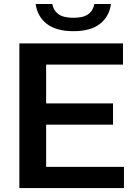

<svg xmlns="http://www.w3.org/2000/svg" viewBox="-20 -962 696 982"><path d="M216 -108.5H614V0H79V-740H609V-631.5H216V-433H558V-324.5H216ZM162.5 -941.5H247.5Q254 -907 279.8 -889Q305.5 -871 355.5 -871Q405.5 -871 430.8 -889Q456 -907 462.5 -941.5H547.5Q539 -877.5 491.2 -840Q443.5 -802.5 355.5 -802.5Q267 -802.5 219 -840.2Q171 -878 162.5 -941.5Z"/></svg>

Font: Encode Sans Semi Expanded SmBd
Style: Regular
Weight: 600
Width: 6
Designer: Multiple Designers
Foundry: Impallari Type
Version: Version 2.000